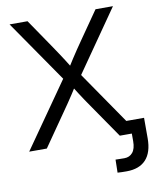

<svg xmlns="http://www.w3.org/2000/svg" viewBox="-99 -804 886 1085"><g transform="rotate(-10 344.0 -261.5)"><path d="M15.6 0 299.3 -405.3V-339.4L31.2 -727.5H134.3L241.2 -570.8Q258.8 -544.9 274.4 -521.5Q290 -498 304.9 -474.9Q319.8 -451.7 335 -426.8H320.3Q335.9 -451.7 350.8 -474.9Q365.7 -498 381.6 -521.5Q397.5 -544.9 415.5 -570.8L524.4 -727.5H624.5L356.9 -342.8V-408.7L638.2 0H535.6L406.7 -187Q390.1 -210.9 375.2 -232.9Q360.4 -254.9 346.2 -277.1Q332 -299.3 317.4 -322.8H336.9Q322.3 -299.3 307.9 -277.3Q293.5 -255.4 278.6 -233.2Q263.7 -210.9 246.6 -187L116.7 0ZM538.6 205.1Q525.4 205.1 512.2 204.8Q499 204.6 486.8 203.6L488.3 128.9Q501 129.4 513.7 129.6Q526.4 129.9 539.1 129.9Q568.8 129.9 586.7 108.4Q604.5 86.9 604.5 43.9V0H567.9V-75.7H688V41.5Q688 122.6 649.9 163.8Q611.8 205.1 538.6 205.1Z"/></g></svg>

Font: Inter 28pt
Style: Regular
Weight: 400
Designer: Rasmus Andersson
Foundry: rsms
Version: Version 4.001;git-66647c0bb